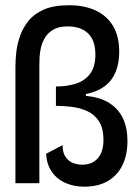

<svg xmlns="http://www.w3.org/2000/svg" viewBox="-20 -690 519 722"><path d="M296.3 12Q257.7 12 225.8 -2.2Q194 -16.3 174.8 -44.2Q155.7 -72 153.3 -111.7L215.3 -144.3Q215.3 -115 227.3 -98.7Q239.3 -82.3 256.3 -76.5Q273.3 -70.7 288.3 -70.7Q308 -70.7 322.8 -76.8Q337.7 -83 348.3 -95.5Q359 -108 364 -125Q369 -142 369 -163Q369 -208.7 351.8 -234.5Q334.7 -260.3 307.3 -272.5Q280 -284.7 249.2 -288.3Q218.3 -292 190.3 -292V-364.7Q231.3 -364.7 265 -375.3Q298.7 -386 318.7 -412.3Q338.7 -438.7 338.7 -485.3Q338.7 -523 325.3 -546Q312 -569 289.2 -579.8Q266.3 -590.7 235 -590.7Q203 -590.7 182.8 -579.8Q162.7 -569 151.3 -551.7Q140 -534.3 134.8 -514.3Q129.7 -494.3 128.8 -475.7Q128 -457 128 -443.3V-1H38V-439.3Q38 -462.7 41.2 -492.8Q44.3 -523 55.2 -554.2Q66 -585.3 87.3 -611.8Q108.7 -638.3 145.5 -654.3Q182.3 -670.3 238.7 -670.3Q298 -670.3 340.3 -650.3Q382.7 -630.3 405.5 -591.8Q428.3 -553.3 428.3 -494.7Q428.3 -451.3 414.2 -418Q400 -384.7 372.2 -364.7Q344.3 -344.7 303 -336.3V-329.3Q356.7 -324.7 391.2 -302.5Q425.7 -280.3 442.5 -244.7Q459.3 -209 459.3 -159.7Q459.3 -108.3 440.8 -69.7Q422.3 -31 386 -9.5Q349.7 12 296.3 12Z"/></svg>

Font: Bricolage Grotesque 96pt ExtraBold SemiCondensed
Style: Regular
Weight: 800
Width: 4
Version: Version 1.001;gftools[0.9.33.dev8+g029e19f]